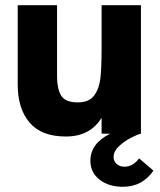

<svg xmlns="http://www.w3.org/2000/svg" viewBox="-20 -513 616 737"><path d="M48 -188V-493H199V-219Q199 -173 214.5 -146.5Q230 -120 279 -120Q322 -120 341.5 -146.5Q361 -173 365.5 -214Q370 -255 370 -330V-493H521V0Q508 3 482.5 16Q457 29 436.5 48.5Q416 68 416 90Q416 106 428 116.5Q440 127 458 127Q490 127 514 95L569 142Q526 204 452 204Q397 204 362 176.5Q327 149 327 104Q327 38 403 0H370V-61Q326 11 233 11Q139 11 93.5 -42.5Q48 -96 48 -188Z"/></svg>

Font: Hanken Grotesk Black
Style: Regular
Weight: 900
Designer: Alfredo Marco Pradil
Foundry: Hanken Design Co.
Version: Version 3.014